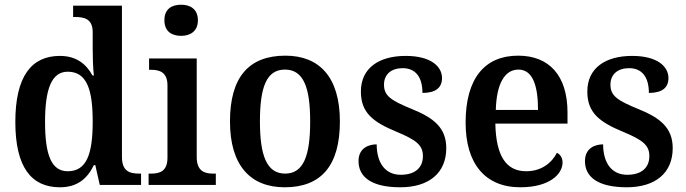

<svg xmlns="http://www.w3.org/2000/svg" viewBox="-20 -784 2908 814"><path d="M234 10C307 10 350 -26 378 -84H384L403 0H578V-48H571C529 -48 497 -58 497 -119V-760H290V-712H297C338 -712 373 -704 373 -647V-578C373 -544 374 -498 378 -464H372C346 -512 304 -547 234 -547C113 -547 45 -460 45 -267C45 -75 113 10 234 10ZM267 -58C198 -58 171 -127 171 -267C171 -405 198 -480 267 -480C348 -480 373 -405 373 -268C373 -130 347 -58 267 -58Z M748 -632C786 -632 819 -651 819 -698C819 -746 786 -764 748 -764C708 -764 677 -746 677 -698C677 -651 708 -632 748 -632ZM610 0H895V-48H883C848 -48 814 -58 814 -118V-536H612V-488H622C656 -488 690 -478 690 -422V-115C690 -57 656 -48 621 -48H610Z M1187 10C1341 10 1421 -81 1421 -269C1421 -457 1334 -548 1190 -548C1035 -548 955 -457 955 -269C955 -81 1043 10 1187 10ZM1189 -48C1111 -48 1082 -124 1082 -269C1082 -415 1110 -489 1188 -489C1266 -489 1295 -415 1295 -269C1295 -124 1267 -48 1189 -48Z M1677 10C1799 10 1872 -51 1872 -156C1872 -242 1819 -284 1728 -321C1637 -358 1608 -378 1608 -425C1608 -469 1639 -495 1687 -495C1742 -495 1771 -457 1771 -390C1828 -390 1854 -413 1854 -453C1854 -502 1807 -547 1700 -547C1586 -547 1510 -495 1510 -396C1510 -307 1560 -267 1662 -225C1746 -190 1773 -168 1773 -122C1773 -76 1743 -43 1679 -43C1612 -43 1577 -95 1577 -172C1544 -172 1500 -157 1500 -101C1500 -33 1556 10 1677 10Z M2186 10C2310 10 2365 -46 2365 -95C2365 -115 2355 -130 2341 -136C2319 -93 2275 -58 2211 -58C2128 -58 2083 -119 2080 -260H2386V-307C2386 -465 2307 -548 2177 -548C2035 -548 1954 -452 1954 -264C1954 -91 2036 10 2186 10ZM2261 -318H2082C2085 -428 2119 -489 2178 -489C2238 -489 2261 -422 2261 -318Z M2637 10C2759 10 2832 -51 2832 -156C2832 -242 2779 -284 2688 -321C2597 -358 2568 -378 2568 -425C2568 -469 2599 -495 2647 -495C2702 -495 2731 -457 2731 -390C2788 -390 2814 -413 2814 -453C2814 -502 2767 -547 2660 -547C2546 -547 2470 -495 2470 -396C2470 -307 2520 -267 2622 -225C2706 -190 2733 -168 2733 -122C2733 -76 2703 -43 2639 -43C2572 -43 2537 -95 2537 -172C2504 -172 2460 -157 2460 -101C2460 -33 2516 10 2637 10Z"/></svg>

Font: Noto Serif Armenian SemiCondensed SemiBold
Style: Regular
Weight: 600
Width: 4
Designer: Monotype Design Team
Foundry: Monotype Imaging Inc.
Version: Version 2.008